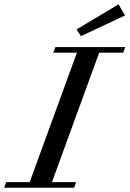

<svg xmlns="http://www.w3.org/2000/svg" viewBox="-72 -885 611 905"><path d="M309.6 -714.8 288.6 -746.1 486.8 -864.7 517.1 -812ZM-52.2 0 -43 -26.4H67.9L290.5 -636.7H179.2L189 -663.1H518.6L508.8 -636.7H395.5L172.9 -26.4H286.6L277.3 0Z"/></svg>

Font: Elstob Medium
Style: Italic
Weight: 500
Italic angle: -20°
Designer: Peter S. Baker
Version: Version 1.015